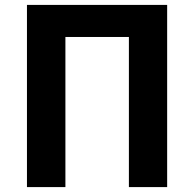

<svg xmlns="http://www.w3.org/2000/svg" viewBox="-20 -762 791 782"><path d="M660.8 -742V0H505V-611.4H246.4V0H89.8V-742Z"/></svg>

Font: 寒蝉端黑体 Light
Style: Regular
Weight: 300
Designer: ChillDuanSans {Warren2060}; 
Source Han Sans {Ryoko NISHIZUKA 西塚涼子 (kana, bopomofo & ideographs); Paul D. Hunt (Latin, G
Foundry: ChillType&Adobe
Version: Version 1.300;Glyphs 3.3 (3306)